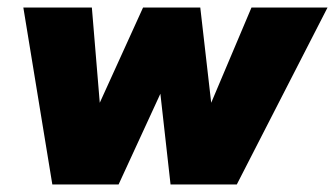

<svg xmlns="http://www.w3.org/2000/svg" viewBox="-20 -490 890 510"><path d="M119 0 42 -470H224L245 -217L360 -470H512L541 -217L648 -470H850L609 0H433L406 -241L295 0Z"/></svg>

Font: Gantari Black
Style: Italic
Weight: 900
Italic angle: -10°
Version: Version 1.000